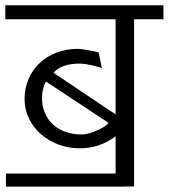

<svg xmlns="http://www.w3.org/2000/svg" viewBox="-20 -704 637 725"><path d="M389.6 -240.2 153.8 -396Q138.7 -370.6 138.7 -333.5Q138.7 -302.7 149.7 -277.3Q160.6 -252 180.4 -233.9Q200.2 -215.8 227.5 -206.1Q254.9 -196.3 288.1 -196.3Q301.8 -196.3 318.4 -201.2Q335 -206.1 349.9 -212.9Q364.7 -219.7 376 -227.3Q387.2 -234.9 389.6 -240.2ZM449.7 0.5H2.4V-48.8H416.5V-189.5Q356.9 -144 281.2 -144Q238.8 -144 200.9 -158.2Q163.1 -172.4 134.5 -197.3Q106 -222.2 89.4 -256.3Q72.8 -290.5 72.8 -330.6Q72.8 -372.1 88.1 -406.7Q103.5 -441.4 130.4 -466.6Q157.2 -491.7 193.8 -505.6Q230.5 -519.5 272.9 -519.5Q280.3 -519.5 293.5 -517.6Q306.6 -515.6 319.8 -513.2Q333 -510.7 342.8 -508.5Q352.5 -506.3 352.5 -506.3L364.7 -446.8H365.2Q365.2 -447.3 356.2 -450Q347.2 -452.6 334.2 -455.8Q321.3 -459 306.6 -461.4Q292 -463.9 281.2 -463.9Q212.4 -463.9 182.1 -429.2L416.5 -272V-631.3H0V-684.1H597.2V-631.3H486.3V0H449.7Z"/></svg>

Font: SakalBharati
Style: Regular
Weight: 400
Designer: CDAC GIST
Foundry: CDAC
Version: 13.02